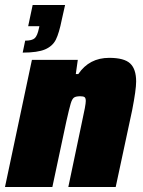

<svg xmlns="http://www.w3.org/2000/svg" viewBox="-30 -750 573 770"><path d="M126 -636 128 -645H83L101 -730H231L218 -672Q207 -617 194 -591Q181 -565 151 -552Q121 -539 61 -539L71 -587Q99 -587 109.5 -597Q120 -607 126 -636ZM98 -510H282L274 -453H284Q328 -518 408 -518Q468 -518 492 -495.5Q516 -473 516 -423Q516 -390 500 -308L434 0H244L299 -262Q314 -329 314 -345Q314 -357 309 -360.5Q304 -364 292 -364Q274 -364 266.5 -358.5Q259 -353 253.5 -334.5Q248 -316 236 -263L180 0H-10Z"/></svg>

Font: Saira Semi Condensed Black
Style: Italic
Weight: 900
Width: 4
Italic angle: -12°
Designer: Hector Gatti with collaboration of the Omnibus-Type team
Foundry: Omnibus-Type
Version: Version 1.001; ttfautohint (v1.8)